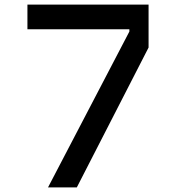

<svg xmlns="http://www.w3.org/2000/svg" viewBox="-20 -820 790 840"><path d="M630 -612 316 0H190L546 -682V-692H100V-800H630Z"/></svg>

Font: Martian Mono SemiExpanded
Style: Regular
Weight: 400
Width: 6
Monospace: yes
Designer: Roman Shamin
Foundry: Evil Martians
Version: Version 1.000